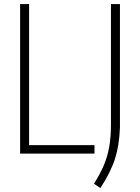

<svg xmlns="http://www.w3.org/2000/svg" viewBox="-20 -760 693 950"><path d="M79.5 0V-740H124V-42H447.5V0ZM445 149Q475.5 100.5 493.8 57.5Q512 14.5 520.5 -33.8Q529 -82 529 -143.5V-740H573.5V-130Q570.5 -41.5 548.8 26.2Q527 94 476.5 170.5Z"/></svg>

Font: Encode Sans Condensed ExLight
Style: Regular
Weight: 275
Width: 3
Designer: Multiple Designers
Foundry: Impallari Type
Version: Version 2.000